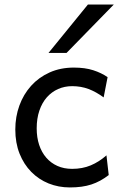

<svg xmlns="http://www.w3.org/2000/svg" viewBox="-20 -801 538 833"><path d="M451.7 -41.5Q433.1 -27.3 414.8 -17.3Q396.5 -7.3 376.5 -0.7Q356.4 5.9 333.5 9Q310.5 12.2 283.2 12.2Q233.9 12.2 190.9 -5.1Q147.9 -22.5 115.7 -55.2Q83.5 -87.9 64.9 -134.3Q46.4 -180.7 46.4 -239.3Q46.4 -294.4 64.2 -343.3Q82 -392.1 115 -428.7Q147.9 -465.3 195.1 -486.6Q242.2 -507.8 300.3 -507.8Q349.1 -507.8 384.5 -496.3Q419.9 -484.9 446.8 -466.3L429.7 -378.4Q396.5 -402.8 363.8 -415Q331.1 -427.2 293 -427.2Q260.3 -427.2 232.2 -414.8Q204.1 -402.3 183.3 -378.9Q162.6 -355.5 150.9 -321.3Q139.2 -287.1 139.2 -244.1Q139.2 -204.6 149.9 -172.4Q160.6 -140.1 180.7 -116.9Q200.7 -93.8 229 -81.1Q257.3 -68.4 293 -68.4Q337.4 -68.4 373.5 -83.5Q409.7 -98.6 441.9 -127ZM473.6 -781.2 268.6 -571.3H190.4L361.3 -781.2Z"/></svg>

Font: Andika New Basic
Style: Regular
Weight: 400
Designer: Victor Gaultney, Annie Olsen, Julie Remington, Don Collingsworth, Eric Hays
Foundry: SIL International
Version: Version 5.500; ttfautohint (v1.8.3)